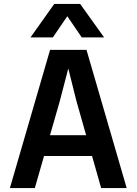

<svg xmlns="http://www.w3.org/2000/svg" viewBox="-20 -950 690 970"><path d="M134 -162V-267H530V-162ZM233 -698H417L620 0H491L366 -440L325 -604L282 -439L156 0H30ZM134 -761 254 -930H385L506 -761H393L320 -868L247 -761Z"/></svg>

Font: Azeret Mono Thin Medium
Style: Regular
Weight: 500
Version: Version 1.002